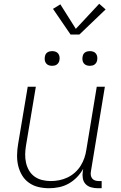

<svg xmlns="http://www.w3.org/2000/svg" viewBox="-20 -990 640 1018"><path d="M240 8Q211 8 183.5 1.5Q156 -5 133.5 -21Q111 -37 97 -60.5Q83 -84 76.5 -111Q70 -138 70.5 -167.5Q71 -197 76 -226L127 -530H170L118 -219Q114 -196 113.5 -172.5Q113 -149 118 -127Q123 -105 134 -86Q145 -67 163 -54Q181 -41 203.5 -35.5Q226 -30 249 -30Q272 -30 294.5 -34.5Q317 -39 338 -49Q359 -59 377 -75Q395 -91 407.5 -111Q420 -131 427.5 -153Q435 -175 438 -197L493 -530H536L462 -81Q460 -71 461.5 -61Q463 -51 469 -43.5Q475 -36 484.5 -33Q494 -30 504 -30H519V8H498Q480 8 462.5 3Q445 -2 433.5 -14.5Q422 -27 419 -45Q416 -63 419 -81L421 -95Q408 -71 388 -50.5Q368 -30 344 -16.5Q320 -3 293 2.5Q266 8 240 8ZM456 -641Q447 -641 438.5 -644Q430 -647 424.5 -654Q419 -661 417.5 -670.5Q416 -680 418 -690Q419 -696 422 -702Q425 -708 431 -712Q437 -716 443.5 -717.5Q450 -719 456 -719Q466 -719 474.5 -716Q483 -713 488.5 -706Q494 -699 495.5 -689.5Q497 -680 495 -670Q494 -664 490.5 -658Q487 -652 481.5 -648Q476 -644 469.5 -642.5Q463 -641 456 -641ZM256 -641Q247 -641 238.5 -644Q230 -647 224.5 -654Q219 -661 217.5 -670.5Q216 -680 218 -690Q219 -696 222 -702Q225 -708 231 -712Q237 -716 243.5 -717.5Q250 -719 256 -719Q266 -719 274.5 -716Q283 -713 288.5 -706Q294 -699 295.5 -689.5Q297 -680 295 -670Q294 -664 290.5 -658Q287 -652 281.5 -648Q276 -644 269.5 -642.5Q263 -641 256 -641ZM354 -807 261 -943 300 -967 382 -837 506 -970 540 -940 401 -807Z"/></svg>

Font: Iosevka Curly XLtEx
Style: Italic
Weight: 200
Width: 7
Italic angle: -9°
Monospace: yes
Designer: Belleve Invis
Foundry: Belleve Invis
Version: Version 11.1.0; ttfautohint (v1.8.3)